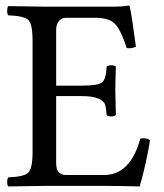

<svg xmlns="http://www.w3.org/2000/svg" viewBox="-20 -669 589 691"><path d="M272.9 -360.8Q334 -360.8 347.9 -372.8Q361.8 -384.8 363.8 -429.2Q367.7 -434.1 379.9 -434.1Q392.1 -434.1 397 -429.2Q395 -369.1 395 -342.8Q395 -324.7 397 -254.9Q392.1 -250 380.1 -250Q368.2 -250 363.8 -254.9Q361.8 -281.7 357.9 -293.5Q354 -305.2 334 -314.2Q314 -323.2 272.9 -323.2H182.1V-82Q182.1 -39.1 217.8 -39.1H354Q449.2 -39.1 484.9 -169.9Q503.9 -174.8 520 -165Q507.8 -85.9 482.9 2Q402.8 0 355 0H140.1Q59.1 1 9.8 2Q5.9 -2 5.9 -13.9Q5.9 -25.9 9.8 -30.8Q65.9 -32.7 81.5 -47.4Q97.2 -62 97.2 -122.1V-522.9Q97.2 -583 81.5 -597.4Q65.9 -611.8 9.8 -613.8Q5.9 -617.7 5.9 -629.9Q5.9 -642.1 9.8 -647L139.2 -645H394Q419.9 -645 442.9 -648.9Q446.8 -648.9 446.8 -646Q454.6 -611.8 469.2 -501Q453.1 -493.2 436 -496.1Q417 -556.2 396 -580.6Q375 -605 323.2 -605H217.8Q200.7 -605 191.4 -592.5Q182.1 -580.1 182.1 -561V-360.8Z"/></svg>

Font: Linux Libertine Capitals
Style: Small Caps
Weight: 400
Designer: Philipp H. Poll
Foundry: Philipp H. Poll
Version: Version 5.1.3